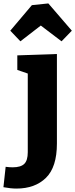

<svg xmlns="http://www.w3.org/2000/svg" viewBox="-89 -856 439 1120"><path d="M97 -826 193 -836 330 -677 270 -615 149 -707 30 -615 -29 -677ZM12 -448V-533L243 -541V-19Q243 119 179 181.5Q115 244 7 244Q-26 244 -69 236L-56 117Q-34 120 -15 120Q32 120 52.5 100Q73 80 73 32V-427Z"/></svg>

Font: Bitter Pro ExtraBold
Style: Regular
Weight: 800
Designer: Sol Matas, and Bitter project Authors
Foundry: Sol Matas
Version: Version 1.010